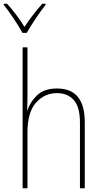

<svg xmlns="http://www.w3.org/2000/svg" viewBox="-37 -1015 557 1035"><path d="M107 -838Q126 -871 155 -914.5Q184 -958 209 -989V-995H191Q136 -933 95 -870Q76 -901 50.5 -935Q25 -969 1 -995H-17V-989Q5 -962 35 -917.5Q65 -873 84 -838ZM111 0V-300Q111 -410 157 -461.5Q203 -513 270 -513Q327 -513 360.5 -476Q394 -439 394 -353V0H420V-356Q420 -538 271 -538Q200 -538 162.5 -501Q125 -464 111 -421H109Q110 -440 110.5 -456Q111 -472 111 -494V-760H85V0Z"/></svg>

Font: Noto Sans Mono UI Condensed Thin
Style: Regular
Weight: 250
Width: 3
Designer: Monotype Design team
Foundry: Monotype Imaging Inc.
Version: 1.000